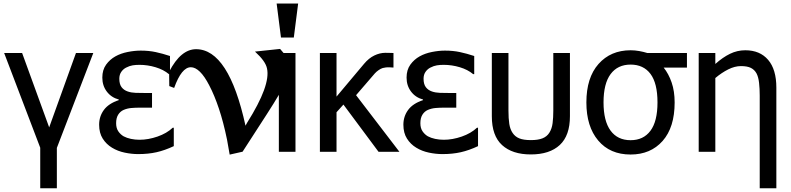

<svg xmlns="http://www.w3.org/2000/svg" viewBox="-20 -838 4369 1060"><path d="M495.1 -545.4 293.9 -21.5V201.2H202.1V-22.5L2.9 -545.4H102.1L251.5 -134.8L399.4 -545.4Z M939.5 -31.2Q889.6 -7.8 844.2 2.4Q798.8 12.7 742.7 12.7Q706.5 12.7 668.2 4.6Q629.9 -3.4 598.6 -22.5Q566.9 -41.5 547.1 -72.8Q527.3 -104 527.3 -149.4Q527.3 -195.3 553.5 -231Q579.6 -266.6 635.7 -285.2V-288.6Q594.2 -299.8 569.6 -332.5Q544.9 -365.2 544.9 -409.7Q544.9 -452.1 565.7 -481Q586.4 -509.8 617.2 -526.9Q647 -543.5 684.8 -551Q722.7 -558.6 756.8 -558.6Q801.8 -558.6 839.4 -550.5Q877 -542.5 918.5 -528.8V-428.7H912.6Q882.8 -453.6 838.9 -466.8Q794.9 -480 750 -480Q729.5 -480 712.4 -477.3Q695.3 -474.6 676.3 -464.8Q660.6 -457 649.7 -441.4Q638.7 -425.8 638.7 -403.3Q638.7 -373.5 651.1 -356.9Q663.6 -340.3 685.1 -333Q704.6 -326.2 729 -325.4Q753.4 -324.7 775.9 -324.7H819.3V-243.7H754.9Q727.5 -243.7 704.8 -241.7Q682.1 -239.7 662.1 -231Q643.6 -222.7 632.3 -204.6Q621.1 -186.5 621.1 -157.7Q621.1 -130.4 633.3 -112.8Q645.5 -95.2 662.6 -85.4Q679.7 -76.2 702.6 -71.3Q725.6 -66.4 750.5 -66.4Q798.3 -66.4 849.4 -84Q900.4 -101.6 933.6 -132.8H939.5Z M1248 15.6 1232.9 -69.8V-69.3Q1213.4 -164.1 1188.7 -237.8Q1164.1 -311.5 1135.7 -365.7Q1109.4 -417 1083.7 -441.9Q1058.1 -466.8 1033.7 -466.8Q982.4 -466.8 941.4 -352.5L914.6 -362.8L913.6 -441.9Q946.8 -505.4 983.9 -535.9Q1021 -566.4 1062.5 -566.4Q1242.7 -566.4 1335.4 -144L1344.2 -160.2Q1410.2 -265.1 1437.3 -339.6Q1464.4 -414.1 1454.1 -460Q1446.3 -500 1387.7 -553.2L1526.4 -567.9Q1547.9 -544.9 1559.1 -524.9Q1570.3 -504.9 1573.2 -488.8Q1584 -441.9 1560.1 -387.7Q1547.9 -363.3 1521.5 -317.9Q1495.1 -272.5 1453.1 -207.5L1319.3 -0.5Z M1611.3 0H1519.5V-545.4H1611.3ZM1626 -818.4 1602.1 -630.9H1531.2L1507.3 -818.4Z M2185.1 0H2069.8L1876 -260.7L1837.9 -218.3V0H1746.1V-545.4H1837.9V-304.7L1989.7 -485.4Q2016.1 -517.1 2046.6 -531.7Q2077.1 -546.4 2107.4 -546.4Q2120.1 -546.4 2134.8 -545.9Q2149.4 -545.4 2152.3 -545.4V-465.3H2147Q2139.6 -466.3 2131.8 -466.3Q2124 -466.3 2120.1 -466.3Q2117.7 -466.3 2110.8 -465.8Q2104 -465.3 2092.8 -462.4Q2082 -459 2070.1 -450.7Q2058.1 -442.4 2049.3 -432.6L1945.8 -312.5Z M2619.1 -31.2Q2569.3 -7.8 2523.9 2.4Q2478.5 12.7 2422.4 12.7Q2386.2 12.7 2347.9 4.6Q2309.6 -3.4 2278.3 -22.5Q2246.6 -41.5 2226.8 -72.8Q2207 -104 2207 -149.4Q2207 -195.3 2233.2 -231Q2259.3 -266.6 2315.4 -285.2V-288.6Q2273.9 -299.8 2249.3 -332.5Q2224.6 -365.2 2224.6 -409.7Q2224.6 -452.1 2245.4 -481Q2266.1 -509.8 2296.9 -526.9Q2326.7 -543.5 2364.5 -551Q2402.3 -558.6 2436.5 -558.6Q2481.4 -558.6 2519 -550.5Q2556.6 -542.5 2598.1 -528.8V-428.7H2592.3Q2562.5 -453.6 2518.6 -466.8Q2474.6 -480 2429.7 -480Q2409.2 -480 2392.1 -477.3Q2375 -474.6 2356 -464.8Q2340.3 -457 2329.3 -441.4Q2318.4 -425.8 2318.4 -403.3Q2318.4 -373.5 2330.8 -356.9Q2343.3 -340.3 2364.7 -333Q2384.3 -326.2 2408.7 -325.4Q2433.1 -324.7 2455.6 -324.7H2499V-243.7H2434.6Q2407.2 -243.7 2384.5 -241.7Q2361.8 -239.7 2341.8 -231Q2323.2 -222.7 2312 -204.6Q2300.8 -186.5 2300.8 -157.7Q2300.8 -130.4 2313 -112.8Q2325.2 -95.2 2342.3 -85.4Q2359.4 -76.2 2382.3 -71.3Q2405.3 -66.4 2430.2 -66.4Q2478 -66.4 2529.1 -84Q2580.1 -101.6 2613.3 -132.8H2619.1Z M3126.5 -196.3Q3126.5 -89.8 3070.6 -37.6Q3014.6 14.6 2910.6 14.6Q2808.6 14.6 2752 -36.9Q2695.3 -88.4 2695.3 -196.3V-545.4H2787.1V-227.5Q2787.1 -184.1 2791.7 -154.1Q2796.4 -124 2810.1 -104Q2823.7 -83.5 2847.2 -74Q2870.6 -64.5 2911.1 -64.5Q2950.2 -64.5 2974.9 -74.2Q2999.5 -84 3012.7 -105Q3026.9 -127.4 3030.8 -158Q3034.7 -188.5 3034.7 -227.5V-545.4H3126.5Z M3772.5 -464.8H3644Q3671.4 -430.7 3688 -382.6Q3704.6 -334.5 3704.6 -272.5Q3704.6 -134.8 3638.2 -59.8Q3571.8 15.1 3461.4 15.1Q3347.7 15.1 3282.5 -62.3Q3217.3 -139.6 3217.3 -272.5Q3217.3 -409.2 3284.4 -484.9Q3351.6 -560.5 3461.4 -560.5Q3484.9 -560.5 3509 -556.2Q3533.2 -551.8 3553.7 -545.4H3772.5ZM3609.9 -272.5Q3609.9 -378.4 3571.3 -429.9Q3532.7 -481.4 3461.4 -481.4Q3390.1 -481.4 3351.1 -429Q3312 -376.5 3312 -272.5Q3312 -169.9 3350.8 -116.9Q3389.6 -64 3461.4 -64Q3532.2 -64 3571 -116Q3609.9 -168 3609.9 -272.5Z M4266.1 201.2H4174.3V-310.5Q4174.3 -348.1 4170.7 -380.6Q4167 -413.1 4156.7 -432.6Q4145.5 -453.1 4125.5 -463.1Q4105.5 -473.1 4070.8 -473.1Q4036.6 -473.1 4000.2 -454.8Q3963.9 -436.5 3929.2 -407.2V0H3837.4V-545.4H3929.2V-484.9Q3970.2 -521.5 4010.3 -541Q4050.3 -560.5 4094.7 -560.5Q4175.3 -560.5 4220.7 -507.6Q4266.1 -454.6 4266.1 -354Z"/></svg>

Font: IranNastaliq
Style: Regular
Weight: 400
Designer: Hossein Zahedi
Version: Version 1.5